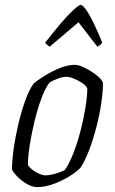

<svg xmlns="http://www.w3.org/2000/svg" viewBox="-20 -765 470 785"><path d="M132 0Q113 0 91.5 -12Q70 -24 53 -41Q36 -58 29 -72Q29 -108 36 -157.5Q43 -207 55.5 -259.5Q68 -312 84 -356Q100 -400 118 -424Q135 -438 164 -456Q193 -474 225.5 -487Q258 -500 286 -500Q302 -500 328 -487Q354 -474 375.5 -457Q397 -440 401 -426Q401 -391 394 -343Q387 -295 374 -245Q361 -195 344.5 -151.5Q328 -108 309 -79Q289 -59 258.5 -41Q228 -23 195 -11.5Q162 0 132 0ZM166 -48Q175 -48 190.5 -51Q206 -54 221 -59.5Q236 -65 244 -69Q262 -93 279 -136Q296 -179 309 -229Q322 -279 329.5 -326Q337 -373 337 -403Q333 -414 317 -425Q301 -436 282.5 -443.5Q264 -451 252 -451Q237 -451 217.5 -444Q198 -437 183 -428Q166 -407 150 -364.5Q134 -322 121.5 -270.5Q109 -219 101.5 -171Q94 -123 94 -90Q108 -71 130 -59.5Q152 -48 166 -48ZM183 -574Q176 -579 170.5 -583.5Q165 -588 165 -591Q233 -678 267 -711.5Q301 -745 310 -745Q320 -745 341 -711.5Q362 -678 398 -591Q396 -588 392 -583.5Q388 -579 378 -574L301 -674Z"/></svg>

Font: Texturina 72pt 72pt ExtraLight
Style: Italic
Weight: 200
Italic angle: -11°
Designer: Guillermo Torres Carreño
Foundry: Omnibus-Type
Version: Version 1.002; ttfautohint (v1.8.3)